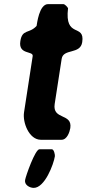

<svg xmlns="http://www.w3.org/2000/svg" viewBox="-20 -673 421 934"><path d="M102 203C98 227 125 241 144 241C198 241 241 126 247 87C248 81 243 53 232 53H172C151 53 105 184 102 203ZM79 -473C68 -405 143 -427 139 -400L97 -127C89 -78 121 7 179 7H279C307 7 319 -32 322 -50C333 -124 234 -88 246 -167L280 -387C288 -438 371 -407 380 -468C394 -561 293 -483 311 -633C309 -638 296 -653 288 -653H214C170 -653 160 -556 158 -547C123 -508 88 -533 79 -473Z"/></svg>

Font: Asimov Print
Style: CIt
Weight: 500
Designer: Google
Version: Version 2.000980: 2014